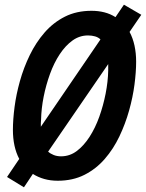

<svg xmlns="http://www.w3.org/2000/svg" viewBox="-20 -755 622 818"><path d="M82 43 10 -1 62 -78Q35 -129 35 -202Q35 -245 42 -299Q49 -353 65 -410Q81 -467 107 -520.5Q133 -574 170 -616.5Q207 -659 256.5 -684Q306 -709 370 -709Q399 -709 424.5 -702.5Q450 -696 472 -682L508 -735L582 -692L532 -619Q546 -593 553 -561Q560 -529 560 -492Q560 -449 553 -395Q546 -341 530 -284Q514 -227 488.5 -173.5Q463 -120 426 -77.5Q389 -35 339.5 -10Q290 15 226 15Q195 15 168.5 7.5Q142 0 120 -14ZM240 -89Q277 -89 307 -111.5Q337 -134 361.5 -172Q386 -210 403 -257.5Q420 -305 430 -356Q440 -407 441 -454Q441 -461 441 -468Q441 -475 441 -482L185 -109Q195 -100 209 -94.5Q223 -89 240 -89ZM154 -215 408 -587Q399 -596 385 -600Q371 -604 355 -604Q319 -604 289 -582.5Q259 -561 234.5 -524Q210 -487 193 -440Q176 -393 166 -343Q156 -293 155 -245Q154 -238 154 -230.5Q154 -223 154 -215Z"/></svg>

Font: Ubuntu Sans Mono SemiBold
Style: Italic
Weight: 600
Italic angle: -13.5°
Monospace: yes
Designer: Dalton Maag Ltd
Foundry: Dalton Maag Ltd
Version: Version 1.006